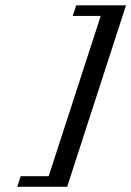

<svg xmlns="http://www.w3.org/2000/svg" viewBox="-20 -613 497 726"><path d="M233.9 93.3H45.4L58.1 53.2H164.1L360.8 -552.7H254.9L268.1 -592.8H456.5Z"/></svg>

Font: RIT Rachana
Style: Bold Italic
Weight: 700
Designer: Hussain KH
Version: 1.4.7